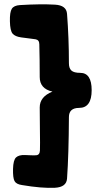

<svg xmlns="http://www.w3.org/2000/svg" viewBox="-20 -764 464 899"><path d="M167 -59.6Q168 -90.8 167 -144.5Q166 -198.2 166 -260.7Q166 -311.5 225.6 -335Q166 -348.6 166 -403.3Q166 -484.4 164.1 -556.6Q164.1 -577.1 146.5 -580.1Q140.6 -581.1 113.3 -584.5Q85.9 -587.9 79.1 -588.9Q50.8 -592.8 39.1 -606.4Q27.3 -620.1 26.4 -664.1Q25.4 -707 35.2 -722.7Q44.9 -738.3 73.2 -740.2Q170.9 -746.1 237.3 -742.2Q291 -739.3 293.9 -699.2Q302.7 -585 302.7 -467.8Q302.7 -444.3 314.5 -433.6Q326.2 -422.9 355.5 -422.9Q409.2 -422.9 409.2 -341.8Q409.2 -258.8 350.6 -258.8Q302.7 -258.8 302.7 -215.8Q301.8 -40 293.9 72.3Q291 112.3 237.3 115.2Q175.8 118.2 83 102.5Q55.7 98.6 47.9 83.5Q40 68.4 41 27.3Q42 -14.6 55.2 -26.9Q68.4 -39.1 96.7 -38.1Q99.6 -38.1 120.6 -37.1Q141.6 -36.1 149.4 -37.1Q166 -38.1 167 -59.6Z"/></svg>

Font: Gen Jyuu GothicX Heavy
Style: Bold
Weight: 900
Designer: [Source Han Sans]
Ryoko NISHIZUKA  (kana & ideographs); Paul D. Hunt (Latin, Greek & Cyrillic); Wenlong ZHANG  (bopomofo
Version: Version 1.002.20150607